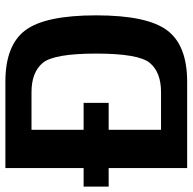

<svg xmlns="http://www.w3.org/2000/svg" viewBox="-32 -694 715 713"><g transform="rotate(-90 325.5 -337.5)"><path d="M-11 -291.5H300V-384.5H-11ZM58 0H378.5Q513.5 0 569.2 -74.2Q625 -148.5 625 -338Q625 -527 569.5 -601Q514 -675 378.5 -675H58ZM200 -97V-578H340Q413 -578 448 -536.8Q483 -495.5 483 -338Q483 -179.5 448 -138.2Q413 -97 340 -97Z"/></g></svg>

Font: Anybody UltraCondensed Thin SemiBold
Style: Regular
Weight: 600
Version: Version 1.111